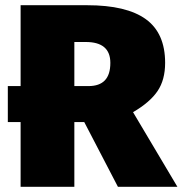

<svg xmlns="http://www.w3.org/2000/svg" viewBox="-20 -716 700 736"><path d="M303 -248H265V0H59V-248H10V-386H59V-696H314Q465 -696 539 -642.5Q613 -589 613 -475Q613 -410 584 -367Q555 -324 490 -286L660 0H432ZM265 -555V-386H319Q361 -386 382 -408Q403 -430 403 -475Q403 -555 309 -555Z"/></svg>

Font: Fira Sans Black
Style: Regular
Weight: 900
Designer: Carrois Corporate & Edenspiekermann AG
Foundry: Carrois Corporate GbR & Edenspiekermann AG
Version: Version 4.203